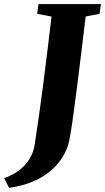

<svg xmlns="http://www.w3.org/2000/svg" viewBox="-112 -763 519 950"><path d="M-67 166.5 -91.5 118.5Q-45 102 -13.2 76.5Q18.5 51 36.5 19.2Q54.5 -12.5 59.5 -46.5Q70.5 -117.5 81.5 -195.2Q92.5 -273 103 -354.8Q113.5 -436.5 123.5 -519Q133.5 -601.5 143 -681L72 -694.5L78.5 -743H387.5L380.5 -694.5L312 -681.5Q302 -597.5 291.5 -513Q281 -428.5 271.5 -351.5Q262 -274.5 253.2 -210.8Q244.5 -147 237.2 -103Q230 -59 224 -41.5Q205 13.5 165.2 56.8Q125.5 100 67 128Q8.5 156 -67 166.5Z"/></svg>

Font: Merriweather 36pt Black
Style: Italic
Weight: 900
Italic angle: -7.8°
Version: Version 2.101